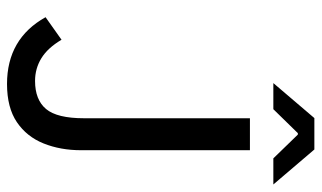

<svg xmlns="http://www.w3.org/2000/svg" viewBox="-198 -674 885 528"><g transform="rotate(90 244.0 -410.5)"><path d="M211.4 12.2Q86.9 12.2 27.8 -93.8L89.8 -137.7Q112.3 -99.6 140.6 -82.3Q168.9 -64.9 203.1 -64.9Q254.9 -64.9 280.3 -95.2Q305.7 -125.5 305.7 -199.7V-655.8H393.6V-191.4Q393.6 -134.8 375 -88.4Q356.4 -42 316.4 -14.9Q276.4 12.2 211.4 12.2ZM209 -720.2 305.2 -833H391.6L487.8 -720.2H416L350.6 -787.6H346.7L280.8 -720.2Z"/></g></svg>

Font: Varta Medium
Style: Regular
Weight: 500
Designer: Joana Correia, Viktoriya Grabowska, Eben Sorkin
Foundry: Sorkin Type Co.
Version: Version 1.004